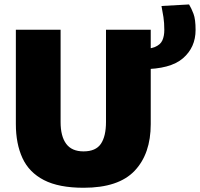

<svg xmlns="http://www.w3.org/2000/svg" viewBox="-20 -850 920 884"><path d="M365 14.5Q251 14.5 182.5 -20.8Q114 -56 83.5 -122Q53 -188 53 -279V-713H259V-288Q259 -222.5 284.8 -187.8Q310.5 -153 364.5 -153Q421 -153 444.5 -187.8Q468 -222.5 468 -288.5V-713H674V-278.5Q674 -142 600 -63.8Q526 14.5 365 14.5ZM635.5 -531.5 616 -623Q667 -623 692.8 -633.5Q718.5 -644 727.5 -664Q736.5 -684 736.5 -712Q736.5 -745 732.5 -771.2Q728.5 -797.5 723.5 -822.5L850.5 -829.5Q861.5 -811.5 871 -786.2Q880.5 -761 880.5 -712Q880.5 -632 822.5 -581.8Q764.5 -531.5 635.5 -531.5Z"/></svg>

Font: Commissioner ExtraBold
Style: Regular
Weight: 800
Designer: Kostas Bartsokas
Foundry: Kostas Bartsokas
Version: Version 1.000; ttfautohint (v1.8.3)